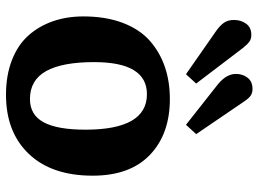

<svg xmlns="http://www.w3.org/2000/svg" viewBox="-130 -710 854 634"><g transform="rotate(90 297.0 -393.0)"><path d="M392.1 -580.1 257.8 -686Q224.1 -713.9 224.1 -745.1Q224.1 -767.1 236.6 -783.4Q249 -799.8 273.9 -799.8Q287.1 -799.8 296.1 -793.5Q305.2 -787.1 315.9 -771L422.9 -613.8ZM225.1 -580.1 83 -679.2Q64.9 -691.9 55.4 -705.1Q45.9 -718.3 45.9 -738.8Q45.9 -761.7 58.3 -778.8Q70.8 -795.9 95.2 -795.9Q108.4 -795.9 117.4 -789.6Q126.5 -783.2 139.2 -767.1L255.9 -613.8ZM293 14.2Q228.5 14.2 178.5 -5.4Q128.4 -24.9 97.4 -59.6Q66.4 -94.2 50.3 -140.4Q34.2 -186.5 34.2 -241.2Q34.2 -314.9 55.4 -371.1Q76.7 -427.2 114.7 -460.7Q152.8 -494.1 201.2 -510.5Q249.5 -526.9 307.1 -526.9Q422.4 -526.9 491.2 -461.2Q560.1 -395.5 560.1 -272Q560.1 -136.7 488.3 -61.3Q416.5 14.2 293 14.2ZM307.1 -64.9Q359.4 -64.9 383.8 -110.1Q408.2 -155.3 408.2 -248Q408.2 -451.2 291 -451.2Q185.1 -451.2 185.1 -276.9Q185.1 -171.4 214.8 -118.2Q244.6 -64.9 307.1 -64.9Z"/></g></svg>

Font: Literata Book
Style: Bold
Weight: 700
Designer: Latin by Veronika Burian and Jose Scaglione. Greek by Irene Vlachou. Cyrillic by Vera Evstafieva
Foundry: TypeTogether
Version: Version 2.003;PS 002.003;hotconv 1.0.88;makeotf.lib2.5.64775